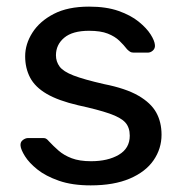

<svg xmlns="http://www.w3.org/2000/svg" viewBox="-20 -550 550 580"><path d="M254 10Q198 10 158 -4Q118 -18 93 -38Q68 -58 55.5 -78Q43 -98 42 -110Q41 -121 49 -127Q57 -133 65 -133H110Q115 -133 118.5 -131.5Q122 -130 128 -123Q141 -109 157 -95Q173 -81 196.5 -72Q220 -63 255 -63Q306 -63 339 -82.5Q372 -102 372 -140Q372 -165 358.5 -180Q345 -195 310.5 -207Q276 -219 216 -232Q156 -246 121 -266.5Q86 -287 71 -315.5Q56 -344 56 -380Q56 -417 78 -451.5Q100 -486 142.5 -508Q185 -530 249 -530Q301 -530 338 -517Q375 -504 399 -484.5Q423 -465 435 -446Q447 -427 448 -414Q449 -404 442 -397.5Q435 -391 426 -391H384Q377 -391 372.5 -394Q368 -397 364 -401Q354 -414 340.5 -427Q327 -440 305.5 -448.5Q284 -457 249 -457Q199 -457 174 -436Q149 -415 149 -383Q149 -364 160 -349Q171 -334 202 -322Q233 -310 294 -296Q360 -283 398 -261Q436 -239 452 -210Q468 -181 468 -143Q468 -101 444 -66Q420 -31 372 -10.5Q324 10 254 10Z"/></svg>

Font: RubikRegular
Style: Regular
Weight: 400
Designer: Hubert and Fischer
Foundry: Hubert and Fischer
Version: Version 2.300;gftools[0.9.30]